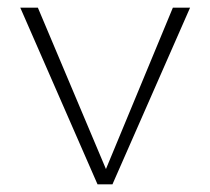

<svg xmlns="http://www.w3.org/2000/svg" viewBox="-20 -482 550 502"><path d="M432 -462H477L274 0H235L33 -462H79L257 -40Z"/></svg>

Font: EauTestSC Light
Style: Regular
Weight: 300
Designer: Christian Thalmann (Catharsis Fonts)
Version: Version 0.001;PS 000.001;hotconv 1.0.88;makeotf.lib2.5.64775